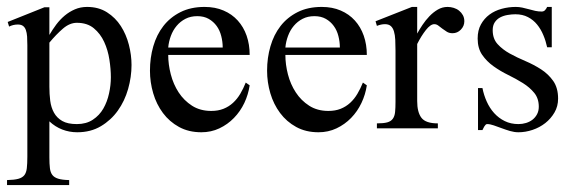

<svg xmlns="http://www.w3.org/2000/svg" viewBox="-24 -367 1643 549"><path d="M352.1 -181.2Q352.1 -147 342.3 -112.5Q332.5 -78.1 313 -50.8Q293.5 -23.4 264.4 -6.1Q235.4 11.2 196.8 11.2Q174.3 11.2 154.1 3.4Q133.8 -4.4 117.2 -20V83Q117.2 101.6 118.7 113.8Q120.1 126 125.7 133.3Q131.3 140.6 142.6 144Q153.8 147.5 173.8 147.9V162.1H-3.9V147.9Q16.6 147.5 28.3 144.3Q40 141.1 45.7 133.8Q51.3 126.5 52.7 113.8Q54.2 101.1 54.2 81.1V-237.8Q54.2 -251.5 53.5 -262.5Q52.7 -273.4 50 -281Q47.4 -288.6 42 -292.7Q36.6 -296.9 26.9 -296.9Q13.7 -296.9 2 -291L-2 -304.2L103 -346.2H117.2V-267.1Q126 -282.2 136.7 -296.6Q147.5 -311 160.9 -322.3Q174.3 -333.5 190.2 -340.3Q206.1 -347.2 225.1 -347.2Q257.8 -347.2 282 -331.8Q306.2 -316.4 321.5 -292.5Q336.9 -268.6 344.5 -239Q352.1 -209.5 352.1 -181.2ZM293 -146Q293 -169.4 288.8 -196.5Q284.7 -223.6 273.9 -247.1Q263.2 -270.5 244.4 -286.1Q225.6 -301.8 195.8 -301.8Q175.3 -301.8 156 -285.2Q136.7 -268.6 117.2 -245.1V-119.1Q117.2 -98.1 119.6 -78.9Q122.1 -59.6 130.4 -44.7Q138.7 -29.8 154.1 -21Q169.4 -12.2 195.8 -12.2Q222.7 -12.2 241.5 -24.7Q260.3 -37.1 271.5 -56.6Q282.7 -76.2 287.8 -99.9Q293 -123.5 293 -146Z M689.9 -123Q686 -96.7 674.6 -72.5Q663.1 -48.3 645 -29.8Q627 -11.2 603.3 0Q579.6 11.2 551.8 11.2Q515.6 11.2 488 -3.9Q460.4 -19 441.9 -43.9Q423.3 -68.8 414.1 -100.3Q404.8 -131.8 404.8 -165Q404.8 -201.7 414.3 -234.6Q423.8 -267.6 443.1 -292.5Q462.4 -317.4 491.9 -332.3Q521.5 -347.2 561 -347.2Q591.3 -347.2 615.2 -336.9Q639.2 -326.7 655.8 -308.3Q672.4 -290 681.2 -264.9Q689.9 -239.7 689.9 -210H457Q457 -182.6 464.4 -154.3Q471.7 -126 486.8 -102.8Q502 -79.6 525.1 -64.7Q548.3 -49.8 580.1 -49.8Q599.6 -49.8 615 -55.9Q630.4 -62 642.3 -73Q654.3 -84 663.1 -98.9Q671.9 -113.8 678.7 -130.9ZM612.8 -231Q612.8 -247.6 608.6 -263.9Q604.5 -280.3 595.5 -292.7Q586.4 -305.2 572.8 -313Q559.1 -320.8 540 -320.8Q521 -320.8 506.3 -313.2Q491.7 -305.7 481.2 -293.2Q470.7 -280.8 464.6 -264.4Q458.5 -248 457 -231Z M1024.9 -123Q1021 -96.7 1009.5 -72.5Q998 -48.3 980 -29.8Q961.9 -11.2 938.2 0Q914.6 11.2 886.7 11.2Q850.6 11.2 823 -3.9Q795.4 -19 776.9 -43.9Q758.3 -68.8 749 -100.3Q739.7 -131.8 739.7 -165Q739.7 -201.7 749.3 -234.6Q758.8 -267.6 778.1 -292.5Q797.4 -317.4 826.9 -332.3Q856.4 -347.2 896 -347.2Q926.3 -347.2 950.2 -336.9Q974.1 -326.7 990.7 -308.3Q1007.3 -290 1016.1 -264.9Q1024.9 -239.7 1024.9 -210H792Q792 -182.6 799.3 -154.3Q806.6 -126 821.8 -102.8Q836.9 -79.6 860.1 -64.7Q883.3 -49.8 915 -49.8Q934.6 -49.8 950 -55.9Q965.3 -62 977.3 -73Q989.3 -84 998 -98.9Q1006.8 -113.8 1013.7 -130.9ZM947.8 -231Q947.8 -247.6 943.6 -263.9Q939.5 -280.3 930.4 -292.7Q921.4 -305.2 907.7 -313Q894 -320.8 875 -320.8Q856 -320.8 841.3 -313.2Q826.7 -305.7 816.2 -293.2Q805.7 -280.8 799.6 -264.4Q793.5 -248 792 -231Z M1303.7 -306.2Q1303.7 -292.5 1293.7 -282.2Q1283.7 -272 1270 -272Q1260.7 -272 1253.9 -276.1Q1247.1 -280.3 1241 -284.9Q1234.9 -289.6 1229.5 -293.7Q1224.1 -297.9 1217.8 -297.9Q1207 -297.9 1193.8 -281.2Q1180.7 -264.6 1168.9 -241.2V-78.1Q1168.9 -45.9 1181.2 -30Q1193.4 -14.2 1228 -14.2V0H1053.7V-14.2Q1072.8 -14.2 1083.3 -17.1Q1093.8 -20 1099.1 -27.3Q1104.5 -34.7 1105.7 -46.6Q1106.9 -58.6 1106.9 -76.2V-221.7Q1106.9 -239.3 1106.2 -253.2Q1105.5 -267.1 1102.5 -277.1Q1099.6 -287.1 1093.5 -292.5Q1087.4 -297.9 1076.7 -297.9Q1065.9 -297.9 1053.7 -293L1049.8 -306.2L1153.8 -347.2H1168.9V-271Q1175.3 -282.7 1184.1 -295.9Q1192.9 -309.1 1203.9 -320.6Q1214.8 -332 1227.8 -339.6Q1240.7 -347.2 1255.9 -347.2Q1264.6 -347.2 1273.4 -344.5Q1282.2 -341.8 1288.8 -336.4Q1295.4 -331.1 1299.6 -323.5Q1303.7 -315.9 1303.7 -306.2Z M1571.8 -85Q1571.8 -63 1561.5 -45.4Q1551.3 -27.8 1535.2 -15.1Q1519 -2.4 1498.8 4.4Q1478.5 11.2 1458.5 11.2Q1446.8 11.2 1434.3 7.6Q1421.9 3.9 1410.2 -0.5Q1398.4 -4.9 1387.9 -8.5Q1377.4 -12.2 1368.7 -12.2Q1366.2 -12.2 1364.3 -10Q1362.3 -7.8 1360.6 -5.1Q1358.9 -2.4 1357.7 0.5Q1356.4 3.4 1355.5 4.9H1342.8V-115.2H1355.5Q1359.4 -95.2 1367.7 -76.7Q1376 -58.1 1388.9 -43.7Q1401.9 -29.3 1419.2 -20.8Q1436.5 -12.2 1458.5 -12.2Q1469.7 -12.2 1480.2 -15.4Q1490.7 -18.6 1498.8 -24.9Q1506.8 -31.2 1511.7 -40.5Q1516.6 -49.8 1516.6 -62Q1516.6 -85.4 1503.7 -101.3Q1490.7 -117.2 1471.2 -129.4Q1451.7 -141.6 1429.2 -152.6Q1406.7 -163.6 1387.2 -177.5Q1367.7 -191.4 1354.7 -210.2Q1341.8 -229 1341.8 -256.8Q1341.8 -280.3 1351.1 -297.1Q1360.4 -314 1375.5 -325.2Q1390.6 -336.4 1410.4 -341.8Q1430.2 -347.2 1450.7 -347.2Q1460.4 -347.2 1469.7 -345.2Q1479 -343.3 1488.3 -340.6Q1497.6 -337.9 1506.6 -335.9Q1515.6 -334 1524.9 -334Q1530.8 -334 1534.4 -337.9Q1538.1 -341.8 1540.5 -347.2H1553.7V-231.9H1540.5Q1536.6 -250 1529.5 -266.8Q1522.5 -283.7 1511.7 -296.9Q1501 -310.1 1485.6 -318.1Q1470.2 -326.2 1449.7 -326.2Q1439 -326.2 1427.5 -324.2Q1416 -322.3 1406.5 -317.4Q1397 -312.5 1390.9 -303.5Q1384.8 -294.4 1384.8 -280.8Q1384.8 -256.3 1398.7 -241Q1412.6 -225.6 1433.3 -214.1Q1454.1 -202.6 1478.3 -192.4Q1502.4 -182.1 1523.2 -168.7Q1543.9 -155.3 1557.9 -135.5Q1571.8 -115.7 1571.8 -85Z"/></svg>

Font: Scheherazade Rohingya
Style: Regular
Weight: 400
Designer: SIL International
Foundry: SIL International
Version: Version 2.000 (build 440/429)